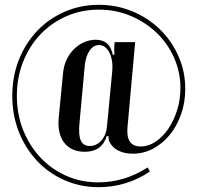

<svg xmlns="http://www.w3.org/2000/svg" viewBox="-20 -623 820 797"><path d="M423 -58Q403 7 332 7Q275 7 246 -31.5Q217 -70 224 -137L242 -322Q245 -351 256.5 -375.5Q268 -400 286.5 -418.5Q305 -437 328.5 -447.5Q352 -458 377 -458Q436 -458 448 -396H455L454 -425L456 -448H541L509 -92Q503 -15 564 -15Q596 -15 625.5 -34.5Q655 -54 678 -87.5Q701 -121 715 -165Q729 -209 729 -258Q729 -324 702.5 -383.5Q676 -443 630 -487Q584 -531 522.5 -557Q461 -583 390 -583Q318 -583 255.5 -555.5Q193 -528 147.5 -480Q102 -432 76 -366.5Q50 -301 50 -225Q50 -149 76 -83.5Q102 -18 147.5 30.5Q193 79 254.5 106.5Q316 134 388 134Q442 134 493.5 118.5Q545 103 593 72L602 89Q555 121 501 137.5Q447 154 390 154Q314 154 248 125Q182 96 134 45Q86 -6 58.5 -75Q31 -144 31 -225Q31 -306 58.5 -375Q86 -444 134 -494.5Q182 -545 248 -574Q314 -603 390 -603Q465 -603 530.5 -575.5Q596 -548 644.5 -500.5Q693 -453 721 -389.5Q749 -326 749 -254Q749 -197 731.5 -148Q714 -99 684.5 -63Q655 -27 615.5 -6Q576 15 531 15Q495 15 469 1Q443 -13 432 -39L430 -58ZM310 -113Q305 -62 315.5 -39.5Q326 -17 352 -17Q381 -17 401 -40Q421 -63 424 -98L446 -328Q448 -350 445 -369.5Q442 -389 434.5 -404Q427 -419 416 -427.5Q405 -436 391 -436Q368 -436 352 -413Q336 -390 332 -352Z"/></svg>

Font: Moniqa SemBd Heading
Style: Regular
Weight: 600
Designer: Rajesh Rajput
Foundry: Rajesh Rajput
Version: Version 1.000